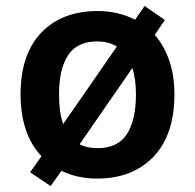

<svg xmlns="http://www.w3.org/2000/svg" viewBox="-20 -589 654 644"><path d="M565 -272Q565 -137 495 -63.5Q425 10 305 10Q240 10 186 -16L150 35L81 -11L119 -65Q85 -101 67 -153Q49 -205 49 -272Q49 -407 118.5 -479.5Q188 -552 308 -552Q376 -552 433 -523L465 -569L533 -522L499 -472Q530 -437 547.5 -386.5Q565 -336 565 -272ZM178 -272Q178 -211 192 -173L372 -433Q345 -450 306 -450Q239 -450 208.5 -404Q178 -358 178 -272ZM436 -272Q436 -324 424 -361L247 -105Q271 -92 307 -92Q375 -92 405.5 -139Q436 -186 436 -272Z"/></svg>

Font: Noto Sans Bassa Vah SemiBold
Style: Regular
Weight: 600
Designer: Monotype Design Team
Foundry: Monotype Imaging Inc.
Version: Version 2.002; ttfautohint (v1.8.4.7-5d5b)